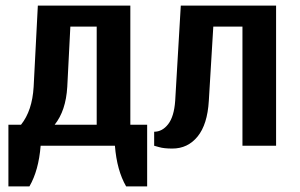

<svg xmlns="http://www.w3.org/2000/svg" viewBox="-20 -520 1070 685"><path d="M10 -75H55Q95 -125 100 -210L115 -500H445V-75H505V145H430Q397 88 390 0H125Q118 88 85 145H10ZM325 -75V-425H231L220 -210Q215 -125 175 -75Z M530 0V-50Q559 -50 580 -77Q601 -104 605 -160L625 -500H965V0H845V-425H741L725 -160Q720 -76 685 -33Q650 10 595 10Q565 10 548 5Q531 0 530 0Z"/></svg>

Font: Cuprum
Style: Bold
Weight: 700
Designer: Jovanny Lemonad
Foundry: Jovanny Lemonad
Version: Version 2.000